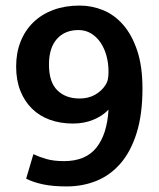

<svg xmlns="http://www.w3.org/2000/svg" viewBox="-20 -660 572 690"><path d="M219 10Q170 10 134.5 2.5Q99 -5 74 -18L100 -106Q121 -96 147 -88.5Q173 -81 210 -81Q288 -81 326.5 -129.5Q365 -178 370 -266Q348 -243 315 -229.5Q282 -216 242 -216Q197 -216 159.5 -229.5Q122 -243 95 -269.5Q68 -296 53 -334Q38 -372 38 -421Q38 -470 54 -510.5Q70 -551 100 -580Q130 -609 172 -624.5Q214 -640 266 -640Q310 -640 350.5 -623.5Q391 -607 422.5 -571Q454 -535 473 -478.5Q492 -422 492 -342Q492 -249 471 -182Q450 -115 413 -72.5Q376 -30 326.5 -10Q277 10 219 10ZM370 -402Q370 -433 362.5 -460Q355 -487 341 -507.5Q327 -528 307 -540Q287 -552 262 -552Q213 -552 184.5 -520Q156 -488 156 -428Q156 -365 186 -335.5Q216 -306 266 -306Q298 -306 321.5 -319.5Q345 -333 358 -353Q365 -363 367.5 -374.5Q370 -386 370 -402Z"/></svg>

Font: Mukta Vaani SemiBold
Style: Regular
Weight: 600
Designer: Noopur Datye, Girish Dalvi, Yashodeep Gholap, Pallavi Karambelkar
Foundry: Ek Type
Version: Version 2.538;PS 1.000;hotconv 16.6.51;makeotf.lib2.5.65220;